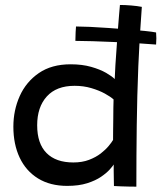

<svg xmlns="http://www.w3.org/2000/svg" viewBox="-20 -732 638 754"><path d="M593 -557Q558.5 -560 515.5 -562.5Q472.5 -565 428 -567Q383.5 -569 343.8 -570.2Q304 -571.5 276 -571.5Q276 -589.5 277 -605.8Q278 -622 278.5 -628Q299.5 -628 333 -626.5Q366.5 -625 405.2 -622.2Q444 -619.5 481.5 -616.5Q519 -613.5 548.5 -610.5Q578 -607.5 593 -604.5Q594 -594.5 594 -581.5Q594 -568.5 593 -557ZM427.5 -1.5Q427.5 -10 427 -27.2Q426.5 -44.5 426.5 -61.2Q426.5 -78 426.5 -86Q423 -80 411 -66.5Q399 -53 377.2 -38Q355.5 -23 322.5 -12.5Q289.5 -2 244 -2Q177 -2 129.5 -31.2Q82 -60.5 57.2 -113Q32.5 -165.5 32.5 -234.5Q32.5 -299 57.5 -354.8Q82.5 -410.5 132.5 -445Q182.5 -479.5 257.5 -479.5Q302.5 -479.5 337.8 -469.5Q373 -459.5 396.8 -445.8Q420.5 -432 430.5 -421.5Q431 -443.5 433.2 -476Q435.5 -508.5 438 -545Q440.5 -581.5 443 -615.8Q445.5 -650 447.8 -676Q450 -702 451 -712.5Q471 -712.5 495.2 -710.5Q519.5 -708.5 537 -705Q528 -588 523.2 -472.2Q518.5 -356.5 517 -238.8Q515.5 -121 515.5 1Q508 1 490.2 0.8Q472.5 0.5 454.5 -0.2Q436.5 -1 427.5 -1.5ZM268 -94Q302.5 -94 329.5 -104.2Q356.5 -114.5 375.5 -129.2Q394.5 -144 406.8 -158.8Q419 -173.5 424 -182.5Q424 -194 424.2 -216.2Q424.5 -238.5 424.8 -263.2Q425 -288 425.2 -309.5Q425.5 -331 426 -341.5Q414.5 -352 391.8 -364.5Q369 -377 338.5 -386Q308 -395 273 -395Q201.5 -395 163.8 -353.2Q126 -311.5 126 -240Q126 -168 162.8 -131Q199.5 -94 268 -94Z"/></svg>

Font: Grandstander Thin
Style: Regular
Weight: 400
Version: Version 1.200